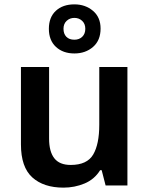

<svg xmlns="http://www.w3.org/2000/svg" viewBox="-20 -850 684 880"><path d="M564 -543V0H464L446 -70H439Q413 -28 367.5 -9Q322 10 271 10Q180 10 128 -37Q76 -84 76 -188V-543H205V-215Q205 -155 229 -124.5Q253 -94 304 -94Q379 -94 407 -141.5Q435 -189 435 -278V-543ZM321 -605Q269 -605 236.5 -635Q204 -665 204 -718Q204 -771 236 -800.5Q268 -830 321 -830Q371 -830 406 -800.5Q441 -771 441 -719Q441 -665 406.5 -635Q372 -605 321 -605ZM321 -668Q343 -668 357 -681.5Q371 -695 371 -718Q371 -741 356.5 -754.5Q342 -768 321 -768Q300 -768 285.5 -754.5Q271 -741 271 -718Q271 -695 284 -681.5Q297 -668 321 -668Z"/></svg>

Font: Noto Sans Javanese SemiBold
Style: Regular
Weight: 600
Version: Version 2.004